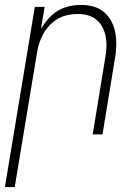

<svg xmlns="http://www.w3.org/2000/svg" viewBox="-43 -548 563 783"><path d="M-23 215 99 -520H139L124 -430Q137 -452 154 -471.5Q171 -491 193 -504Q215 -517 239 -522.5Q263 -528 287 -528Q314 -528 339 -521Q364 -514 382.5 -497.5Q401 -481 412.5 -458.5Q424 -436 428 -410.5Q432 -385 431 -358Q430 -331 425 -305L375 0H335L386 -311Q390 -332 391 -353.5Q392 -375 388.5 -396Q385 -417 376 -435Q367 -453 351.5 -466.5Q336 -480 316 -485.5Q296 -491 274 -491Q254 -491 234 -487Q214 -483 195 -472.5Q176 -462 160.5 -446Q145 -430 134.5 -411.5Q124 -393 117.5 -373Q111 -353 108 -333L17 215Z"/></svg>

Font: Iosevka Term Curly Extralight
Style: Italic
Weight: 200
Italic angle: -9°
Designer: Belleve Invis
Foundry: Belleve Invis
Version: Version 32.3.0